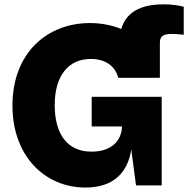

<svg xmlns="http://www.w3.org/2000/svg" viewBox="-20 -842 854 872"><path d="M368.2 9.8C498 9.8 560.5 -61 576.2 -163.1L597.7 0H714.4V-402.3H396.5V-267.6H534.2C531.7 -197.3 480.5 -153.3 395.5 -153.3C286.6 -153.3 228.5 -231.4 228.5 -365.2C228.5 -497.1 290 -574.2 392.1 -574.2C458.5 -574.2 502.9 -542.5 517.1 -488.8H706.1V-647.9C706.1 -677.2 721.2 -688 761.2 -688C779.3 -688 795.9 -686.5 814.5 -684.1V-811.5C787.6 -818.4 756.8 -822.3 722.2 -822.3C616.2 -822.3 552.2 -784.7 530.8 -710.4C488.3 -727.5 440.4 -737.3 388.7 -737.3C193.4 -737.3 36.6 -601.1 36.6 -362.3C36.6 -132.3 184.6 9.8 368.2 9.8Z"/></svg>

Font: Raveo ExtraBold
Style: Regular
Weight: 800
Designer: Jakub Foglar, Rasmus Andersson (Inter)
Foundry: Jakubfoglar.com
Version: Version 1.100;Glyphs 3.2.3 (3260)